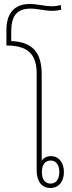

<svg xmlns="http://www.w3.org/2000/svg" viewBox="-20 -933 357 958"><path d="M283 -908C265 -903 253 -902 237 -902C201 -902 169 -913 128 -913C56 -913 12 -872 12 -782V-706C124 -706 163 -658 163 -565V-82C163 -29 188 5 231 5C274 5 299 -28 299 -74C299 -121 274 -154 234 -154C214 -154 199 -146 188 -132V-562C188 -676 138 -724 36 -728V-775C36 -855 65 -890 133 -890C167 -890 203 -879 239 -879C257 -879 271 -881 286 -885ZM233 -132C259 -132 276 -111 276 -74C276 -38 259 -17 232 -17C205 -17 189 -38 189 -74C189 -111 205 -132 233 -132Z"/></svg>

Font: Noto Sans Thai Looped Condensed Thin
Style: Regular
Weight: 100
Width: 3
Designer: Sasikarn Vongin, Ben Mitchell
Foundry: The Fontpad Ltd
Version: Version 1.001